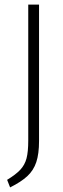

<svg xmlns="http://www.w3.org/2000/svg" viewBox="-20 -704 276 836"><path d="M150 -90Q150 -34 138 2Q126 38 99 63Q72 88 24 112L11 79Q49 56 68.5 35Q88 14 95.5 -14.5Q103 -43 103 -92V-684H150Z"/></svg>

Font: Fira Sans Extra Condensed ExtraLight
Style: Regular
Weight: 275
Width: 1
Designer: Carrois Corporate & Edenspiekermann AG
Foundry: Carrois Corporate GbR & Edenspiekermann AG
Version: Version 4.203